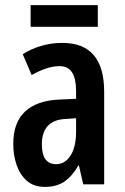

<svg xmlns="http://www.w3.org/2000/svg" viewBox="-20 -722 489 752"><path d="M224 -554Q388 -554 388 -363V0H306L289 -74H287Q263 -32 232.5 -11Q202 10 156 10Q112 10 85 -14Q58 -38 45 -76Q32 -114 32 -158Q32 -242 78 -285Q124 -328 211 -332L278 -335V-366Q278 -413 262.5 -438Q247 -463 213 -463Q166 -463 104 -428L69 -510Q141 -554 224 -554ZM237 -256Q190 -254 167 -228.5Q144 -203 144 -158Q144 -116 158.5 -97.5Q173 -79 200 -79Q235 -79 256.5 -113Q278 -147 278 -207V-259ZM363 -702V-617H100V-702Z"/></svg>

Font: Noto Sans Malayalam ExtraCondensed SemiBold
Style: Regular
Weight: 600
Width: 2
Designer: Jelle Bosma - Monotype Design Team
Foundry: Monotype Imaging Inc.
Version: Version 2.104; ttfautohint (v1.8.4.7-5d5b)